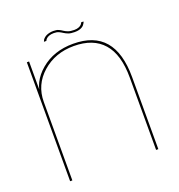

<svg xmlns="http://www.w3.org/2000/svg" viewBox="-125 -790 834 895"><g transform="rotate(-20 292.0 -342.5)"><path d="M71.5 0H82.5V-435.5V-590H71.5ZM498 0H509V-357.5Q509 -477.5 457.8 -537.5Q406.5 -597.5 303 -597.5Q206.5 -597.5 142.2 -543Q78 -488.5 78 -413.5L82.5 -389Q82.5 -474 146 -530.2Q209.5 -586.5 302.5 -586.5Q398.5 -586.5 448.2 -530Q498 -473.5 498 -358.5ZM329.5 -646Q342 -646 351 -648.2Q360 -650.5 366.2 -654.2Q372.5 -658 376.2 -662.5Q380 -667 382.2 -671.5Q384.5 -676 384.5 -678.5H373Q372 -674.5 367.5 -669Q363 -663.5 353.8 -659.8Q344.5 -656 331.5 -656Q312.5 -656 301 -660.2Q289.5 -664.5 281.2 -670.2Q273 -676 263.2 -680.5Q253.5 -685 237 -685Q227 -685 218 -683Q209 -681 202.2 -677.8Q195.5 -674.5 190.8 -670.2Q186 -666 183.2 -661.8Q180.5 -657.5 179 -652.5H191Q192.5 -657 197.8 -662.5Q203 -668 212.8 -671.5Q222.5 -675 236 -675Q251 -675 260.5 -670.5Q270 -666 278.8 -660.2Q287.5 -654.5 299 -650.2Q310.5 -646 329.5 -646Z"/></g></svg>

Font: Anybody SemiExpanded Thin
Style: Regular
Weight: 250
Width: 6
Version: Version 1.113;gftools[0.9.25]